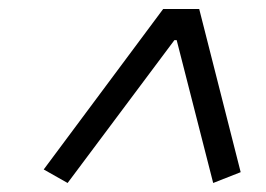

<svg xmlns="http://www.w3.org/2000/svg" viewBox="-20 -718 590 426"><path d="M77 -342 342 -698H422L514 -336L453 -312L372 -629H367L130 -312Z"/></svg>

Font: IBM Plex Serif Medium
Style: Italic
Weight: 500
Italic angle: -14°
Designer: Mike Abbink, Paul van der Laan, Pieter van Rosmalen
Foundry: Bold Monday
Version: Version 2.5